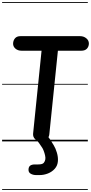

<svg xmlns="http://www.w3.org/2000/svg" viewBox="-25 -1349 868 1832"><path d="M366.5 0Q331.5 0 309.5 -21.8Q287.5 -43.5 291 -75.5L371.5 -865H181.5Q145 -865 122 -885.2Q99 -905.5 100 -934Q101 -963.5 118.5 -983.8Q136 -1004 170 -1004H739.5Q773.5 -1004 798.2 -983.8Q823 -963.5 823 -934Q823 -905.5 805 -885.2Q787 -865 750 -865H527.5L445.5 -66.5Q443 -42 424.2 -21Q405.5 0 366.5 0ZM366.5 0Q331.5 0 309.5 -21.8Q287.5 -43.5 291 -75.5L371.5 -865H181.5Q145 -865 122 -885.2Q99 -905.5 100 -934Q101 -963.5 118.5 -983.8Q136 -1004 170 -1004H739.5Q773.5 -1004 798.2 -983.8Q823 -963.5 823 -934Q823 -905.5 805 -885.2Q787 -865 750 -865H527.5L445.5 -66.5Q443 -42 424.2 -21Q405.5 0 366.5 0ZM321 321.5Q291 321.5 268.8 309Q246.5 296.5 247 270.5Q247.5 243 263 231.5Q278.5 220 308.5 220H338.5Q380 220 392.5 204.8Q405 189.5 407.5 171Q410 155.5 405 133.2Q400 111 392.2 90.8Q384.5 70.5 378 61Q360.5 34.5 346 14Q331.5 -6.5 306 -29.5Q290 -44 295.8 -57Q301.5 -70 318.2 -78Q335 -86 351 -86Q373 -86 388.8 -79.2Q404.5 -72.5 418.5 -59.5Q442.5 -36.5 455.5 -14.8Q468.5 7 489 39.5Q505 65 517.8 107.5Q530.5 150 527.5 188.5Q524.5 231 498 260.8Q471.5 290.5 432.8 306Q394 321.5 352.5 321.5ZM-5 455H813V463H-5ZM-5 -16H813V0H-5ZM-5 -549H813V-541H-5ZM-5 -1329H813V-1321H-5Z"/></svg>

Font: Edu SA Dotted Guide
Style: Regular
Weight: 400
Designer: Tina and Corey Anderson, Eben Sorkin, Mirko Velimirovic
Foundry: Google for Education
Version: Version 2.000